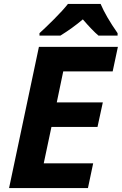

<svg xmlns="http://www.w3.org/2000/svg" viewBox="-20 -951 616 971"><path d="M488.8 -931.2Q515.1 -868.7 574.7 -783.2V-771H478Q447.3 -796.9 398.9 -853Q347.2 -809.1 285.6 -771H179.7V-783.2Q210.4 -811 253.9 -854.5Q297.4 -897.9 323.7 -931.2ZM176.8 -713.9H576.2L549.8 -589.8H299.8L267.1 -433.1H500L473.1 -309.1H240.2L201.2 -125H451.2L424.8 0H25.9Z"/></svg>

Font: Open Sans Hebrew
Style: Bold Italic
Weight: 700
Italic angle: -12°
Foundry: Ascender Corporation, Yanek Iontef
Version: Version 2.001;PS 002.001;hotconv 1.0.70;makeotf.lib2.5.58329